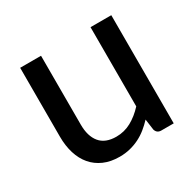

<svg xmlns="http://www.w3.org/2000/svg" viewBox="-119 -641 797 781"><g transform="rotate(-30 279.5 -250.0)"><path d="M491 -508V0H432.5Q412.5 0 406.5 -19.5L399.5 -70.5Q383 -53 365 -38.5Q347 -24 326.5 -13.8Q306 -3.5 283 2.2Q260 8 233.5 8Q191.5 8 159.8 -6Q128 -20 106.5 -45.2Q85 -70.5 74 -106Q63 -141.5 63 -184.5V-508H161V-184.5Q161 -130 186 -99.8Q211 -69.5 262.5 -69.5Q300 -69.5 332.5 -87.2Q365 -105 393.5 -136V-508Z"/></g></svg>

Font: LatoLatin Medium
Style: Regular
Weight: 500
Designer: Lukasz Dziedzic with Adam Twardoch and Botio Nikoltchev
Foundry: tyPoland Lukasz Dziedzic
Version: Version 2.015; 2015-08-06; http://www.latofonts.com/